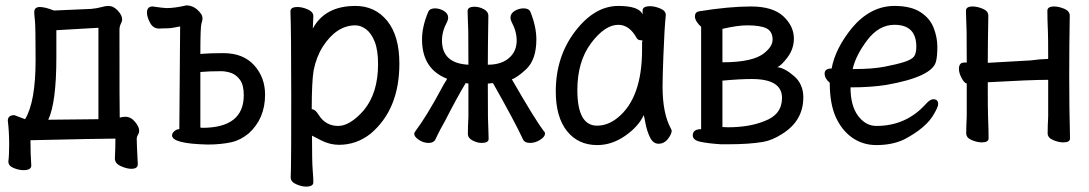

<svg xmlns="http://www.w3.org/2000/svg" viewBox="-20 -514 4040 712"><path d="M67 117Q50 117 30.5 109Q11 101 11 85Q14 62 14 22Q14 -26 9 -66Q9 -87 33 -87L73 -72Q112 -136 112 -291Q112 -417 109.5 -438Q107 -459 107 -469Q107 -488 128 -488Q147 -488 180 -475L318 -481Q340 -483 355.5 -487.5Q371 -492 382 -492Q401 -492 417 -474.5Q433 -457 433 -442Q433 -435 428 -425.5Q423 -416 423 -402Q423 -101 424 -81V-78Q437 -81 445 -81Q465 -81 480.5 -62.5Q496 -44 496 -30Q496 -21 491.5 -14Q487 -7 487 2Q487 17 491 95Q491 112 467 112Q450 112 428 102Q406 92 406 74Q408 36 408 0Q357 0 93 6Q93 58 96 100Q96 117 67 117ZM159 -70 345 -72V-411L189 -402V-301Q189 -134 159 -70Z M750 22Q618 19 618 -12Q618 -20 626.5 -27.5Q635 -35 645 -35L648 -416Q616 -409 599.5 -409Q583 -409 570 -408Q548 -408 536.5 -429.5Q525 -451 525 -467Q525 -490 546 -490Q587 -484 598 -484Q628 -484 671 -494Q701 -494 723 -466Q731 -457 731 -445Q731 -439 727 -426.5Q723 -414 723 -314Q756 -317 808 -317Q882 -317 922.5 -272Q963 -227 963 -163Q963 -74 902 -19Q871 6 840 13Q800 22 750 22ZM730 -40Q884 -40 884 -161Q884 -199 870 -218Q856 -237 837 -243.5Q818 -250 799 -250Q755 -250 723 -247V-41Z M1115 178Q1098 178 1078 169Q1058 160 1058 144Q1058 132 1059 106Q1060 80 1060 -157Q1060 -403 1057 -472Q1057 -488 1083 -488Q1101 -488 1121.5 -479Q1142 -470 1142 -454Q1142 -448 1141 -432Q1140 -420 1140 -408Q1185 -492 1298 -492Q1371 -492 1416 -436.5Q1461 -381 1461 -278Q1461 -108 1354 -18Q1302 23 1237 23Q1203 23 1170 6L1137 -11Q1137 87 1139.5 116Q1142 145 1142 162Q1142 178 1115 178ZM1234 -47Q1278 -47 1329 -105Q1382 -169 1382 -276Q1382 -328 1369.5 -359.5Q1357 -391 1337.5 -405.5Q1318 -420 1298 -420Q1228 -420 1177 -341Q1153 -303 1143 -253Q1136 -210 1136 -109Q1149 -109 1161 -89Q1187 -47 1234 -47Z M1569 16Q1550 16 1533 4.5Q1516 -7 1516 -18Q1516 -22 1520 -27Q1561 -81 1618 -187Q1628 -206 1635 -216L1638 -222Q1545 -258 1545 -368Q1545 -415 1568 -470Q1574 -483 1593 -483Q1610 -483 1626 -473.5Q1642 -464 1642 -448Q1642 -442 1638 -433Q1619 -398 1619 -364Q1619 -279 1717 -274Q1717 -376 1716.5 -397Q1716 -418 1715 -440.5Q1714 -463 1714 -473Q1714 -489 1740 -489Q1757 -489 1774 -480Q1791 -471 1791 -455Q1789 -337 1789 -274Q1844 -274 1873 -304Q1896 -327 1896 -364Q1896 -398 1877 -433Q1873 -442 1873 -448Q1873 -464 1888.5 -473.5Q1904 -483 1922 -483Q1941 -483 1947 -470Q1969 -415 1969 -368Q1969 -293 1931 -257Q1896 -225 1878 -220Q1965 -69 1997 -27Q2001 -25 2001 -18Q2001 -7 1983 4.5Q1965 16 1946 16Q1925 16 1919 2Q1889 -63 1808 -206L1789 -204Q1789 -100 1789.5 -79.5Q1790 -59 1791 -35Q1792 -11 1792 1Q1792 16 1766 16Q1750 16 1732.5 7Q1715 -2 1715 -18Q1715 -43 1717 -81V-204L1707 -206Q1675 -153 1630 -65Q1611 -31 1606 -20.5Q1601 -10 1596 0Q1590 16 1569 16Z M2195 24Q2124 24 2082.5 -28Q2041 -80 2041 -175Q2041 -304 2113 -398Q2185 -492 2273 -492Q2349 -492 2363 -461V-475Q2363 -491 2391 -491Q2408 -491 2428.5 -482.5Q2449 -474 2449 -458Q2444 -411 2440 -306Q2437 -225 2437 -193Q2437 -93 2468 -37L2471 -30Q2471 -17 2457 1Q2443 19 2422 19Q2402 19 2390.5 -4.5Q2379 -28 2373.5 -57.5Q2368 -87 2367 -87Q2348 -45 2298.5 -10.5Q2249 24 2195 24ZM2194 -48Q2234 -48 2270 -77Q2361 -150 2361 -330V-359Q2363 -361 2363 -362Q2363 -365 2354.5 -365Q2346 -365 2341 -373Q2314 -422 2273 -422Q2223 -422 2172 -354Q2121 -286 2121 -180Q2121 -48 2194 -48Z M2653 21Q2607 18 2578 12Q2549 6 2549 -12Q2549 -35 2580 -35V-415Q2573 -420 2565 -431.5Q2557 -443 2557 -453Q2557 -469 2572 -472Q2683 -490 2765 -490Q2846 -490 2885 -453.5Q2924 -417 2924 -371Q2924 -333 2900.5 -301.5Q2877 -270 2862 -265Q2890 -262 2924.5 -232Q2959 -202 2959 -153Q2959 -66 2880 -17Q2844 6 2811 12Q2760 21 2680 21ZM2679 -42Q2759 -42 2815 -65Q2880 -89 2880 -151Q2880 -221 2768 -221Q2723 -221 2659 -215V-43ZM2659 -283Q2774 -283 2815 -318Q2845 -342 2845 -367Q2845 -397 2823 -408.5Q2801 -420 2751 -420Q2715 -420 2659 -407Z M3230 24Q3180 24 3141 -3Q3102 -30 3079.5 -79.5Q3057 -129 3057 -207Q3038 -223 3038 -241Q3038 -260 3064 -260Q3077 -333 3139 -410Q3208 -492 3297 -492Q3357 -492 3392.5 -469.5Q3428 -447 3442 -411.5Q3456 -376 3456 -340Q3456 -305 3451 -286Q3437 -229 3266 -199Q3209 -190 3134 -190Q3134 -122 3162 -84.5Q3190 -47 3230 -47Q3340 -47 3413 -128Q3429 -146 3441 -146Q3459 -146 3459 -128Q3459 -118 3445 -94Q3417 -41 3333 3Q3289 24 3230 24ZM3142 -258H3150Q3215 -258 3259.5 -266.5Q3304 -275 3332.5 -284Q3361 -293 3369.5 -304.5Q3378 -316 3378 -341Q3378 -422 3297 -422Q3239 -422 3196 -365Q3153 -308 3142 -258Z M3621 14Q3604 14 3583.5 5.5Q3563 -3 3563 -20Q3563 -45 3565 -83V-204Q3555 -207 3545.5 -225.5Q3536 -244 3536 -258Q3536 -282 3555 -282H3565Q3565 -377 3564.5 -398Q3564 -419 3563 -441.5Q3562 -464 3562 -474Q3562 -490 3587 -490Q3604 -490 3624.5 -481.5Q3645 -473 3645 -456Q3643 -338 3643 -281L3802 -290Q3841 -295 3857 -295Q3867 -295 3867 -296Q3867 -378 3866 -398Q3864 -442 3864 -474Q3864 -490 3889 -490Q3906 -490 3926.5 -481.5Q3947 -473 3947 -456Q3945 -338 3945 -238Q3945 -109 3948 -1Q3948 14 3923 14Q3906 14 3885.5 5.5Q3865 -3 3865 -20Q3865 -45 3867 -83V-218Q3804 -218 3643 -209Q3643 -102 3644 -81Q3646 -36 3646 -1Q3646 14 3621 14Z"/></svg>

Font: LXGW WenKai Mono TC
Style: Bold
Weight: 700
Designer: LXGW / Fontworks Inc.
Foundry: LXGW / Fontworks Inc.
Version: Version 1.330